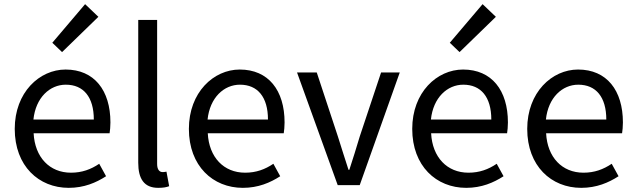

<svg xmlns="http://www.w3.org/2000/svg" viewBox="-20 -892 3063 925"><path d="M311 13C385 13 443 -12 491 -43L458 -103C418 -76 375 -60 322 -60C219 -60 148 -134 142 -250H508C510 -263 512 -282 512 -302C512 -457 434 -557 296 -557C170 -557 51 -447 51 -271C51 -92 167 13 311 13ZM141 -316C152 -422 220 -484 297 -484C382 -484 432 -425 432 -316ZM279 -641 454 -811 390 -872 232 -686Z M742 13C767 13 782 10 795 5L782 -65C772 -63 768 -63 763 -63C749 -63 737 -74 737 -102V-796H646V-108C646 -31 674 13 742 13Z M1150 13C1224 13 1282 -12 1330 -43L1297 -103C1257 -76 1214 -60 1161 -60C1058 -60 987 -134 981 -250H1347C1349 -263 1351 -282 1351 -302C1351 -457 1273 -557 1135 -557C1009 -557 890 -447 890 -271C890 -92 1006 13 1150 13ZM980 -316C991 -422 1059 -484 1136 -484C1221 -484 1271 -425 1271 -316Z M1607 0H1713L1906 -543H1816L1713 -234C1697 -181 1680 -125 1663 -74H1659C1642 -125 1625 -181 1608 -234L1506 -543H1411Z M2226 13C2300 13 2358 -12 2406 -43L2373 -103C2333 -76 2290 -60 2237 -60C2134 -60 2063 -134 2057 -250H2423C2425 -263 2427 -282 2427 -302C2427 -457 2349 -557 2211 -557C2085 -557 1966 -447 1966 -271C1966 -92 2082 13 2226 13ZM2056 -316C2067 -422 2135 -484 2212 -484C2297 -484 2347 -425 2347 -316ZM2194 -641 2369 -811 2305 -872 2147 -686Z M2780 13C2854 13 2912 -12 2960 -43L2927 -103C2887 -76 2844 -60 2791 -60C2688 -60 2617 -134 2611 -250H2977C2979 -263 2981 -282 2981 -302C2981 -457 2903 -557 2765 -557C2639 -557 2520 -447 2520 -271C2520 -92 2636 13 2780 13ZM2610 -316C2621 -422 2689 -484 2766 -484C2851 -484 2901 -425 2901 -316Z"/></svg>

Font: Microsoft YaHei
Style: Regular
Weight: 400
Designer: Ryoko NISHIZUKA 西塚涼子 (kana, bopomofo & ideographs); Paul D. Hunt (Latin, Greek & Cyrillic); Sandoll Communications 산돌커뮤니
Foundry: Adobe
Version: Version 2.001;hotconv 1.0.111;makeotfexe 2.5.65597